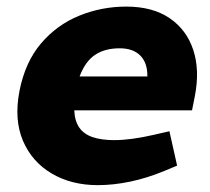

<svg xmlns="http://www.w3.org/2000/svg" viewBox="-20 -545 628 574"><path d="M272.4 8.5Q193.5 8.5 134.6 -26.3Q75.6 -61 48.6 -124.2Q21.7 -187.5 38.2 -273Q55.2 -359.4 102.6 -415.1Q150 -470.8 216.9 -498.1Q283.8 -525.3 357.3 -525.3Q436.2 -525.3 487.2 -490.6Q538.1 -455.8 557.8 -395.6Q577.6 -335.4 562.6 -258L554.1 -215.1H202Q203.5 -182.9 217.2 -163.3Q231 -143.7 257.3 -134.9Q283.6 -126.1 321.2 -126.1Q346.7 -126.1 376.2 -130.1Q405.7 -134.1 438.2 -141.6L486.5 -152.6L509.5 -49.9L472.5 -34.4Q419.6 -12.5 369.2 -2Q318.8 8.5 272.4 8.5ZM218 -316.4H420.6Q421.1 -357 399.5 -378.8Q377.9 -400.6 337.8 -400.6Q293.2 -400.6 263.9 -380.8Q234.5 -361 218 -316.4Z"/></svg>

Font: REM Medium
Style: Italic
Weight: 500
Italic angle: -11°
Designer: Octavio Pardo
Foundry: Ashler Design
Version: Version 1.005;gftools[0.9.28]